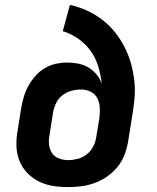

<svg xmlns="http://www.w3.org/2000/svg" viewBox="-20 -755 640 783"><path d="M257 8Q225 8 194.5 3Q164 -2 137.5 -15.5Q111 -29 90.5 -50.5Q70 -72 59 -100Q48 -128 47 -159.5Q46 -191 52 -223L67 -318Q71 -340 78 -363Q85 -386 97 -407Q109 -428 125.5 -446.5Q142 -465 163.5 -477.5Q185 -490 208 -495Q231 -500 253 -500Q277 -500 299.5 -495.5Q322 -491 341 -479.5Q360 -468 374 -451Q388 -434 395 -413Q391 -450 380.5 -484.5Q370 -519 349.5 -547.5Q329 -576 300 -596.5Q271 -617 236 -628L265 -735Q302 -727 335.5 -711.5Q369 -696 397.5 -674Q426 -652 448.5 -624Q471 -596 487.5 -564Q504 -532 514 -496.5Q524 -461 528 -423.5Q532 -386 528 -347Q524 -308 517 -269L502 -175Q497 -148 487 -122Q477 -96 458.5 -73.5Q440 -51 416 -34.5Q392 -18 365.5 -8.5Q339 1 311.5 4.5Q284 8 257 8ZM258 -102Q277 -102 296.5 -107Q316 -112 332.5 -124.5Q349 -137 359 -155.5Q369 -174 372 -193L385 -272Q388 -293 387 -314.5Q386 -336 377.5 -353.5Q369 -371 350.5 -380.5Q332 -390 311 -390Q292 -390 272.5 -385Q253 -380 236 -367.5Q219 -355 210 -337Q201 -319 197 -300L182 -205Q178 -185 180 -165.5Q182 -146 192 -131Q202 -116 220 -109Q238 -102 258 -102Z"/></svg>

Font: Iosevka Extrabold Extended
Style: Italic
Weight: 800
Width: 7
Italic angle: -9°
Monospace: yes
Designer: Belleve Invis
Foundry: Belleve Invis
Version: Version 32.5.0; ttfautohint (v1.8.4)